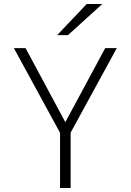

<svg xmlns="http://www.w3.org/2000/svg" viewBox="-20 -941 654 961"><path d="M280.5 0V-276.5L49.5 -700H108L307 -329.5L506.5 -700H564.5L333.5 -277V0ZM266 -765 414 -921H492L320 -765Z"/></svg>

Font: Overpass ExtraLight
Style: Regular
Weight: 250
Designer: Delve Withrington, Dave Bailey, Thomas Jockin
Foundry: Delve Fonts LLC
Version: Version 4.000